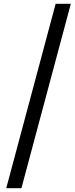

<svg xmlns="http://www.w3.org/2000/svg" viewBox="-20 -760 393 1012"><path d="M262.6 -700 23.6 192 12.8 232H92.8L103.6 192L342.6 -700L353.3 -740H273.3Z"/></svg>

Font: Nordica Advanced
Style: RegularObl
Weight: 300
Version: Version 1.07